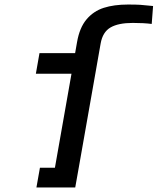

<svg xmlns="http://www.w3.org/2000/svg" viewBox="-20 -826 694 846"><path d="M156 -87H222L295 -501H138L154 -592H311L319.5 -640.5Q330.5 -704 361.2 -740.5Q392 -777 437.2 -791.5Q482.5 -806 544 -806Q578.5 -806 597.8 -804.8Q617 -803.5 654.5 -799.5L648.5 -720.5Q613.5 -725 565 -725Q501.5 -725 467 -705Q432.5 -685 423.5 -634.5L416 -592L400 -501L327 -87L311.5 0H140.5Z"/></svg>

Font: JuliaMono
Style: Bold Italic
Weight: 700
Italic angle: -9°
Monospace: yes
Designer: cormullion
Foundry: corm
Version: Version 0.057; ttfautohint (v1.8.4)